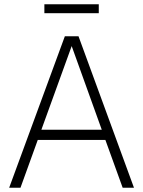

<svg xmlns="http://www.w3.org/2000/svg" viewBox="-20 -880 671 900"><path d="M23 0 284 -710H348L608 0H555L474 -224H157L76 0ZM174 -272H457L316 -664ZM188 -818V-860H443V-818Z"/></svg>

Font: Geist ExtLt
Style: Regular
Weight: 400
Designer: Basement.studio, Andrés Briganti, Mateo Zaragoza
Foundry: Basement.studio, Vercel, Andrés Briganti, Guido Ferreyra, Mateo Zaragoza
Version: Version 1.401